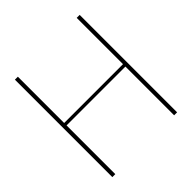

<svg xmlns="http://www.w3.org/2000/svg" viewBox="-193 -864 1006 1006"><g transform="rotate(-45 310.0 -361.0)"><path d="M550 0V-722H528V-379H92V-722H70V0H92V-361H528V0Z"/></g></svg>

Font: Perun Thin
Style: Regular
Weight: 100
Foundry: Copyright (c) Stefan Peev, Context Ltd, 2016
Version: Version 1.089